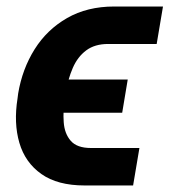

<svg xmlns="http://www.w3.org/2000/svg" viewBox="-20 -566 523 593"><path d="M260.7 -108.9H410.6L391.1 6.8H241.2Q157.7 6.8 107.7 -28.6Q57.6 -64 39.8 -125Q22 -186 34.2 -262.2L36.1 -277.3Q48.8 -353 86.9 -413.8Q125 -474.6 187.3 -510.3Q249.5 -545.9 332.5 -545.9H483.4L463.9 -430.2H314Q272.9 -430.2 246.3 -410.4Q219.7 -390.6 204.8 -356.2Q189.9 -321.8 182.1 -277.3L180.2 -261.7Q174.3 -224.1 176.8 -188.7Q179.2 -153.3 198.5 -131.1Q217.8 -108.9 260.7 -108.9ZM374.5 -320.3 357.4 -217.8H116.2L133.3 -320.3Z"/></svg>

Font: Inter 20pt
Style: Bold Italic
Weight: 700
Italic angle: -9.3988°
Version: Version 4.001;git-66647c0bb